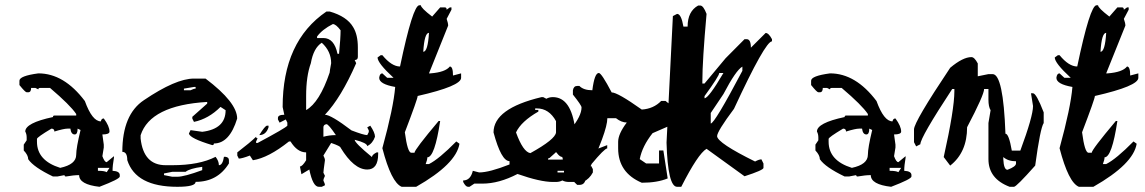

<svg xmlns="http://www.w3.org/2000/svg" viewBox="-20 -718 4403 738"><path d="M127.4 -436Q226.1 -436 306.2 -329.6Q334.5 -251.5 367.7 -251.5Q369.6 -262.7 378.9 -262.7Q400.9 -232.9 400.9 -212.4Q400.9 -201.2 373.5 -201.2L378.9 -162.1V-150.9L373.5 -117.7Q381.8 -94.7 390.1 -94.7L418 -117.7V-111.8Q412.6 -81.5 412.6 -61.5Q440.4 -60.1 440.4 -44.9V-39.6Q440.4 -29.8 362.3 0Q284.2 -8.8 284.2 -44.9Q263.7 -44.9 233.4 -39.6Q228 -39.6 228 -44.9L200.2 -39.6H183.6Q109.4 -75.2 88.4 -106Q88.4 -121.6 71.3 -139.6V-162.1L82.5 -178.7V-189.9Q82.5 -202.6 77.1 -212.4Q77.1 -245.6 183.6 -268.1Q183.6 -273.9 189 -273.9H272.9V-279.8Q250 -314 172.4 -379.9H133.3Q127.4 -379.9 127.4 -374.5L116.2 -379.9H99.6Q99.6 -363.3 88.4 -363.3H82.5Q77.1 -363.3 54.7 -391.1V-407.7Q54.7 -426.3 127.4 -436ZM177.7 -223.6Q122.1 -190.4 122.1 -184.1V-173.3Q122.1 -100.6 211.4 -72.8Q272.9 -85.9 272.9 -123Q272.9 -149.4 289.6 -218.3L278.3 -223.6Q278.3 -201.2 267.1 -201.2Q253.4 -201.2 250.5 -223.6H239.3Q225.6 -223.6 189 -212.4Q189 -223.6 177.7 -223.6ZM356.4 -72.8V-61.5Q381.8 -61.5 390.1 -56.2L400.9 -72.8Z M725.6 -416H770Q891.6 -324.2 891.6 -262.2Q862.3 -166.5 802.2 -166.5Q802.2 -160.2 795.9 -160.2Q710 -186 706.1 -204.6L712.4 -217.8L757.3 -211.4Q847.2 -222.2 847.2 -294.4L827.6 -307.1Q781.7 -261.2 725.6 -249.5L719.2 -262.2V-269L776.4 -319.8V-326.2Q557.6 -313 520.5 -198.2V-185.5Q531.7 -83 616.7 -83H642.1Q746.1 -83 808.6 -115.2Q821.3 -99.1 821.3 -83Q835.9 -83 840.8 -115.2H847.2Q859.9 -113.3 859.9 -102.5V-89.8Q816.4 -19 731.9 -19Q731.9 0 661.6 0Q502 0 469.2 -102.5Q469.2 -134.3 450.2 -134.3Q450.2 -277.8 533.2 -333Q655.8 -416 725.6 -416ZM687 -377.4V-371.1H712.4Q725.1 -377.4 731.9 -377.4V-383.8H725.6ZM693.4 -57.6H642.1L610.4 -51.3V-44.9L642.1 -38.6H661.6Q688 -38.6 757.3 -64V-76.7Q709 -70.3 693.4 -57.6Z M1247.1 -673.8Q1313.5 -654.8 1337.4 -613.8Q1355.5 -584.5 1355.5 -535.6V-499.5Q1355.5 -487.3 1343.3 -487.3L1349.1 -475.1Q1291 -342.3 1229 -276.9Q1252 -276.9 1331.1 -216.8Q1378.4 -198.7 1391.6 -198.7L1397.5 -210.4V-216.8L1391.6 -228.5L1403.3 -234.9Q1421.4 -208 1421.4 -192.4Q1413.1 -167.5 1391.6 -156.2Q1391.6 -168.5 1343.3 -180.7Q1343.3 -168.9 1409.7 -114.3Q1409.7 -123 1427.7 -132.3H1433.6V-126.5Q1433.6 -66.4 1391.6 -66.4Q1340.3 -66.4 1289.1 -150.4Q1289.1 -156.2 1252.9 -168.5L1223.1 -120.1Q1229 -108.9 1229 -102.1Q1223.1 -59.6 1223.1 -54.2L1229 -42Q1223.1 -30.3 1223.1 -23.9Q1229 -12.2 1229 -5.9L1216.8 0H1205.1Q1182.6 0 1168.9 -66.4L1138.7 -48.3L1132.8 -78.1Q1142.1 -78.1 1156.7 -102.1V-132.3Q1122.6 -132.3 1096.7 -174.3H1090.8Q1011.7 -111.3 952.1 -102.1L940.4 -120.1Q909.7 -108.4 897.9 -108.4L892.1 -120.1V-132.3Q941.9 -170.4 964.4 -192.4Q964.4 -186.5 970.2 -186.5L964.4 -174.3V-168.5H970.2Q1077.1 -225.6 1084.5 -234.9V-246.6L1078.6 -258.8L1054.7 -246.6L1048.3 -258.8V-264.6Q1048.3 -276.9 1072.8 -276.9L1066.4 -306.6Q1066.4 -559.1 1234.9 -673.8ZM1198.7 -577.6V-571.8H1223.1Q1264.6 -571.8 1277.3 -511.2H1283.2Q1289.1 -571.3 1289.1 -601.6Q1271 -625.5 1259.3 -625.5Q1218.8 -605 1198.7 -577.6ZM1216.8 -553.7Q1185.1 -533.7 1174.8 -475.1Q1156.7 -425.3 1156.7 -349.1V-294.9Q1208 -323.7 1247.1 -439Q1247.1 -443.8 1252.9 -475.1Q1252.9 -521 1216.8 -553.7ZM1223.1 -228.5V-192.4Q1246.1 -198.7 1271 -198.7Q1242.7 -240.7 1234.9 -240.7Q1223.1 -238.8 1223.1 -228.5ZM1006.3 -234.9H1012.2V-228.5Q1002.4 -198.7 976.6 -198.7Q999 -234.9 1006.3 -234.9Z M1597.7 -697.8Q1597.7 -687.5 1641.1 -654.3L1671.9 -689.5H1690.4Q1696.8 -689.5 1696.8 -680.7L1709 -689.5H1715.3V-680.7L1696.8 -645.5Q1702.6 -628.9 1702.6 -619.6L1628.9 -436H1634.8Q1691.9 -440.4 1709 -462.4Q1721.2 -462.4 1721.2 -427.7L1752.4 -436V-418.9Q1752.4 -387.2 1585.4 -349.1Q1585.4 -338.4 1536.1 -209.5Q1546.4 -130.9 1561 -130.9H1573.2Q1573.2 -142.6 1666 -252.9H1671.9Q1650.9 -113.3 1622.6 -113.3Q1622.6 -104 1616.2 -87.4H1628.9Q1667 -106.4 1733.9 -174.3L1746.1 -165.5Q1733.4 -87.4 1579.6 0H1523.9Q1483.9 -16.6 1449.7 -148.4Q1492.7 -305.2 1499 -383.8Q1437.5 -394.5 1437.5 -418.9Q1439.5 -436 1449.7 -436L1468.3 -418.9H1492.7Q1431.2 -475.6 1431.2 -497.1L1443.4 -505.9H1449.7Q1485.4 -462.4 1517.6 -462.4Q1566.9 -697.8 1591.8 -697.8ZM1606.9 -519Q1624.5 -519 1628.9 -591.8Q1611.3 -591.8 1606.9 -519Z M2067.9 -344.7 2080.1 -338.4Q2090.8 -344.7 2105 -344.7Q2175.3 -344.7 2190.9 -221.7Q2170.4 -178.7 2092.3 -110.8Q2086.4 -110.8 2086.4 -104.5H2135.7Q2174.8 -104.5 2314 -160.2V-147.5Q2303.7 -147.5 2252.4 -85.9Q2212.9 -67.9 2190.9 -67.9H2178.7V-43H2228Q2230 -65.9 2252.4 -80.1L2258.8 -67.9V-55.2Q2246.1 -30.8 2221.7 -18.6H2166.5Q2152.3 -18.6 2141.6 -24.4Q2130.9 -18.6 2117.2 -18.6H2105Q2056.6 -18.6 1969.2 -49.3Q1897.9 -12.2 1834 -12.2H1803.2L1784.7 0H1778.8Q1770 0 1760.3 -18.6V-24.4Q1788.6 -24.4 1797.4 -61.5L1821.8 -55.2Q1860.8 -55.2 1938.5 -85.9V-98.6Q1906.7 -98.6 1877 -209Q1877 -300.8 2061.5 -344.7ZM2037.1 -301.3V-295.4H2049.3V-289.1Q1983.4 -251.5 1963.4 -209Q1990.7 -133.8 2018.6 -129.4Q2114.7 -182.6 2117.2 -209V-252.4Q2090.3 -301.3 2043.5 -301.3ZM2123 -61.5V-55.2H2147.9V-61.5Z M2281.7 -437.5Q2292 -437.5 2331.1 -362.8Q2354 -362.8 2446.8 -296.9Q2492.2 -299.8 2521.5 -330.1H2538.1L2620.6 -263.7L2488.3 -206.1Q2448.7 -156.2 2439 -106.4L2463.4 -89.8H2513.2V-139.6H2529.8L2546.4 -32.2Q2506.3 -15.6 2446.8 -15.6Q2356 -54.2 2356 -147.9V-172.9Q2356 -203.1 2389.2 -247.1Q2368.7 -247.1 2347.7 -263.7H2314.5Q2314.5 -211.9 2231.9 -40.5Q2231.9 -7.3 2207 -7.3H2198.7Q2160.2 -40.5 2141.1 -114.7Q2127.9 -114.7 2107.9 -147.9Q2174.3 -171.4 2174.3 -222.2Q2215.3 -272 2215.3 -305.2Q2215.3 -313 2182.1 -354.5V-371.1Q2185.1 -387.7 2198.7 -387.7H2207Q2223.1 -371.1 2256.8 -371.1Q2265.1 -437.5 2281.7 -437.5Z M2663.6 -696.8H2671.4Q2683.6 -696.8 2695.8 -664.6Q2679.7 -484.4 2679.7 -405.3V-397H2688L2769 -494.1L2841.8 -567.4H2850.1Q2866.2 -567.4 2866.2 -534.7L2922.9 -591.3Q2934.6 -591.3 2947.3 -567.4V-559.1Q2921.4 -559.1 2801.3 -299.8Q2736.3 -212.9 2736.3 -194.3Q2738.8 -168 2882.3 -97.2Q2897.9 -105.5 2906.7 -105.5L2914.6 -89.4V-72.8Q2914.6 -64 2841.8 -40.5L2695.8 -146Q2663.1 -127 2598.6 0H2582.5Q2546.9 0 2542 -169.9L2566.4 -656.2L2582.5 -664.6Q2598.6 -664.6 2606.9 -615.7H2623Q2623 -674.3 2663.6 -696.8ZM2711.9 -283.7V-243.2Q2726.6 -243.2 2833.5 -445.8V-461.9Q2809.1 -448.7 2760.7 -356.4ZM2744.6 -437.5Q2744.6 -426.3 2688 -348.6V-340.3Q2703.6 -340.3 2760.7 -437.5Z M3170.4 -436Q3269 -436 3349.1 -329.6Q3377.4 -251.5 3410.6 -251.5Q3412.6 -262.7 3421.9 -262.7Q3443.8 -232.9 3443.8 -212.4Q3443.8 -201.2 3416.5 -201.2L3421.9 -162.1V-150.9L3416.5 -117.7Q3424.8 -94.7 3433.1 -94.7L3460.9 -117.7V-111.8Q3455.6 -81.5 3455.6 -61.5Q3483.4 -60.1 3483.4 -44.9V-39.6Q3483.4 -29.8 3405.3 0Q3327.1 -8.8 3327.1 -44.9Q3306.6 -44.9 3276.4 -39.6Q3271 -39.6 3271 -44.9L3243.2 -39.6H3226.6Q3152.3 -75.2 3131.3 -106Q3131.3 -121.6 3114.3 -139.6V-162.1L3125.5 -178.7V-189.9Q3125.5 -202.6 3120.1 -212.4Q3120.1 -245.6 3226.6 -268.1Q3226.6 -273.9 3231.9 -273.9H3315.9V-279.8Q3293 -314 3215.3 -379.9H3176.3Q3170.4 -379.9 3170.4 -374.5L3159.2 -379.9H3142.6Q3142.6 -363.3 3131.3 -363.3H3125.5Q3120.1 -363.3 3097.7 -391.1V-407.7Q3097.7 -426.3 3170.4 -436ZM3220.7 -223.6Q3165 -190.4 3165 -184.1V-173.3Q3165 -100.6 3254.4 -72.8Q3315.9 -85.9 3315.9 -123Q3315.9 -149.4 3332.5 -218.3L3321.3 -223.6Q3321.3 -201.2 3310.1 -201.2Q3296.4 -201.2 3293.5 -223.6H3282.2Q3268.6 -223.6 3231.9 -212.4Q3231.9 -223.6 3220.7 -223.6ZM3399.4 -72.8V-61.5Q3424.8 -61.5 3433.1 -56.2L3443.8 -72.8Z M3713.9 -498.5Q3725.6 -498.5 3738.3 -474.1V-424.8L3779.3 -433.1H3795.4Q3836.4 -433.1 3844.7 -204.1Q3857.9 -204.1 3869.1 -139.2H3901.9Q3950.7 -271 3950.7 -310.5L3942.9 -359.4H3950.7Q3963.4 -359.4 3991.7 -286.1V-245.1Q3978.5 -225.6 3959 -81.5Q3886.7 0 3877.4 0H3860.8Q3779.3 -30.8 3779.3 -106.4V-245.1L3787.6 -294.4Q3779.3 -307.6 3779.3 -335V-376H3762.7Q3762.7 -353.5 3697.3 -229Q3697.3 -132.3 3632.3 -81.5L3607.4 -114.3Q3648.4 -297.9 3648.4 -367.7V-376H3640.1Q3517.6 -189.5 3517.6 -163.6L3501.5 -155.3L3493.2 -171.4V-220.7Q3493.2 -249.5 3632.3 -457.5Q3681.2 -498.5 3713.9 -498.5ZM3836.4 -114.3V-106.4Q3838.4 -65.4 3852.5 -65.4Q3885.3 -77.6 3885.3 -89.8V-98.1Q3855 -98.1 3836.4 -114.3Z M4200.7 -697.8Q4200.7 -687.5 4244.1 -654.3L4274.9 -689.5H4293.5Q4299.8 -689.5 4299.8 -680.7L4312 -689.5H4318.4V-680.7L4299.8 -645.5Q4305.7 -628.9 4305.7 -619.6L4231.9 -436H4237.8Q4294.9 -440.4 4312 -462.4Q4324.2 -462.4 4324.2 -427.7L4355.5 -436V-418.9Q4355.5 -387.2 4188.5 -349.1Q4188.5 -338.4 4139.2 -209.5Q4149.4 -130.9 4164.1 -130.9H4176.3Q4176.3 -142.6 4269 -252.9H4274.9Q4253.9 -113.3 4225.6 -113.3Q4225.6 -104 4219.2 -87.4H4231.9Q4270 -106.4 4336.9 -174.3L4349.1 -165.5Q4336.4 -87.4 4182.6 0H4127Q4086.9 -16.6 4052.7 -148.4Q4095.7 -305.2 4102.1 -383.8Q4040.5 -394.5 4040.5 -418.9Q4042.5 -436 4052.7 -436L4071.3 -418.9H4095.7Q4034.2 -475.6 4034.2 -497.1L4046.4 -505.9H4052.7Q4088.4 -462.4 4120.6 -462.4Q4169.9 -697.8 4194.8 -697.8ZM4210 -519Q4227.5 -519 4231.9 -591.8Q4214.4 -591.8 4210 -519Z"/></svg>

Font: Otrack
Style: Regular
Weight: 400
Designer: Sodina
Foundry: Sodina
Version: Version 2.10 June 16, 2016